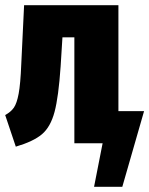

<svg xmlns="http://www.w3.org/2000/svg" viewBox="-23 -553 576 741"><path d="M533 -124 449 168H340L373 0H264V-409H218L211 -297Q203 -179 187.5 -121Q172 -63 139 -35Q106 -7 38 13L-3 -109Q19 -121 30.5 -137.5Q42 -154 49 -191.5Q56 -229 59 -304L70 -533H434V-124Z"/></svg>

Font: Fira Sans Extra Condensed ExtraBold
Style: Regular
Weight: 800
Width: 1
Designer: Carrois Corporate & Edenspiekermann AG
Foundry: Carrois Corporate GbR & Edenspiekermann AG
Version: Version 4.203